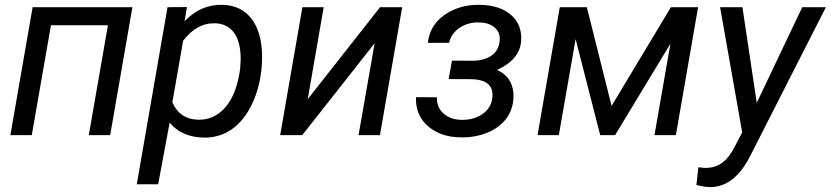

<svg xmlns="http://www.w3.org/2000/svg" viewBox="-20 -558 3431 793"><path d="M435.1 0H346.7L425.8 -453.6H190.4L111.3 0H22.9L114.7 -528.3H526.9Z M564.9 0ZM1058.6 -261.7Q1048.8 -181.2 1015.1 -116.7Q981.4 -52.2 931.6 -20.3Q881.8 11.7 821.3 10.3Q729.5 8.3 680.7 -51.8L633.3 203.1H544.9L671.9 -528.3L752 -528.8L742.2 -469.7Q807.6 -540 898.9 -538.1Q975.1 -536.1 1017.6 -481.9Q1060.1 -427.7 1062.5 -332.5Q1063 -301.3 1060.1 -272ZM971.7 -272 974.1 -313Q974.1 -384.3 947 -422.1Q919.9 -460 868.7 -461.9Q792 -463.9 736.3 -389.2L691.9 -135.7Q721.7 -65.4 798.8 -63.5Q864.7 -62 910.9 -115Q957 -168 971.7 -272Z M1549.8 -528.3H1641.1L1549.3 0H1460.9L1527.3 -379.4L1228.5 0H1137.2L1229 -528.3H1316.9L1251 -148.4Z M1929.7 -307.1Q1979.5 -307.1 2009.5 -328.1Q2039.6 -349.1 2043.5 -387.7Q2047.9 -422.4 2023.7 -443.8Q1999.5 -465.3 1956.5 -465.3Q1912.6 -466.3 1877.9 -442.9Q1843.3 -419.4 1835 -381.3L1747.1 -380.9Q1754.9 -453.6 1815.7 -496.3Q1876.5 -539.1 1960.4 -538.1Q2043 -537.1 2090.1 -496.8Q2137.2 -456.5 2132.3 -388.7Q2127.4 -312.5 2032.7 -269Q2069.3 -252.9 2086.2 -222.4Q2103 -191.9 2100.6 -152.3Q2097.7 -101.6 2068.6 -64.9Q2039.6 -28.3 1989.7 -8.8Q1939.9 10.7 1881.8 9.3Q1799.3 8.3 1747.3 -37.1Q1695.3 -82.5 1698.2 -156.7L1784.7 -156.2Q1782.7 -116.2 1811 -90.1Q1839.4 -64 1885.7 -63Q1936 -62 1971.9 -86.4Q2007.8 -110.8 2013.2 -151.9Q2023.4 -230.5 1923.3 -231L1833 -231.4L1846.7 -307.6Z M2505.9 -120.6 2751 -528.3H2863.3L2771.5 0H2683.1L2749 -377.4L2520.5 0H2459L2357.4 -396.5L2288.1 0H2200.2L2292 -528.3H2403.8Z M2900.9 0ZM3105.5 -133.3 3293.5 -528.3H3391.1L3077.6 87.9Q3012.2 216.3 2909.7 214.8Q2891.6 214.4 2856.4 206.1L2864.3 132.8L2887.2 135.3Q2929.2 137.2 2959.7 116.5Q2990.2 95.7 3013.7 49.3L3045.4 -11.2L2954.1 -528.3H3046.4Z"/></svg>

Font: Roboto
Style: Italic
Weight: 400
Italic angle: -12°
Designer: Google
Version: Version 2.134; 2016; ttfautohint (v1.6)